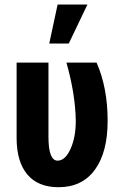

<svg xmlns="http://www.w3.org/2000/svg" viewBox="-20 -799 521 830"><path d="M189.5 -528.3V-207.5Q189.5 -104.5 229 -104.5Q261.7 -104.5 284.7 -154.8Q307.6 -205.1 307.6 -276.4Q305.7 -393.6 267.1 -528.3H397.5Q445.3 -419.9 445.3 -276.4Q445.3 -140.6 390.1 -65.2Q335 10.3 233.4 10.3Q144.5 10.3 98.4 -44.4Q52.2 -99.1 51.8 -201.2V-528.3ZM229 -779.3H357.9L277.3 -610.8H192.9Z"/></svg>

Font: MAUL Condensed Bold
Style: Condensed Bold
Weight: 700
Designer: MAUL
Version: Version 1.0; 2020; ttfautohint (v1.8.3)